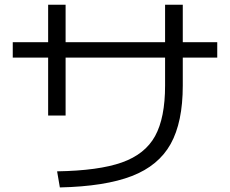

<svg xmlns="http://www.w3.org/2000/svg" viewBox="-20 -779 978 816"><path d="M681.6 -415V-534.2H258.8V-288.1H184.6V-534.2H34.2V-599.6H184.6V-758.8H258.8V-599.6H681.6V-758.8H756.8V-599.6H903.3V-534.2H756.8V-415Q756.8 -259.8 705.3 -167.2Q653.8 -74.7 540.3 -30.8Q426.8 13.2 234.4 17.6L222.7 -50.8Q399.4 -53.7 498 -88.6Q596.7 -123.5 639.2 -200.9Q681.6 -278.3 681.6 -415Z"/></svg>

Font: Pretendard
Style: Regular
Weight: 400
Designer: Base glyphs from Inter by Rasmus Andersson; Hangeul glyphs from Noto Sans CJK(Source Han Sans) by Jang Soo-young and Kan
Foundry: Kil Hyung-jin
Version: Version 1.309